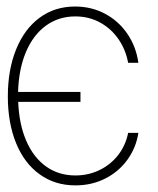

<svg xmlns="http://www.w3.org/2000/svg" viewBox="-20 -556 482 586"><path d="M225.6 -245.1H35.6Q38.1 -177.7 59.8 -127Q81.5 -76.2 120.1 -48.3Q158.7 -20.5 210 -20.5Q250.5 -20.5 284.7 -37.4Q318.8 -54.2 341.3 -83.7Q363.8 -113.3 371.1 -150.4H402.3Q395.5 -105.5 369.1 -68.8Q342.8 -32.2 301.5 -11.2Q260.3 9.8 210 9.8Q147.9 9.8 101.1 -23.9Q54.2 -57.6 29.1 -119.1Q3.9 -180.7 3.9 -261.7Q3.9 -342.8 29.1 -405Q54.2 -467.3 100.6 -501.7Q147 -536.1 209 -536.1Q259.3 -536.1 300.8 -513.9Q342.3 -491.7 368.9 -452.6Q395.5 -413.6 402.3 -364.3H371.1Q363.8 -404.3 341.6 -436.5Q319.3 -468.8 285.4 -487.3Q251.5 -505.9 210 -505.9Q158.7 -505.9 119.9 -477.5Q81.1 -449.2 59.1 -397Q37.1 -344.7 35.2 -275.4H225.6Z"/></svg>

Font: Pretendard JP Thin
Style: Regular
Weight: 100
Designer: Base glyphs from Inter by Rasmus Andersson; Hangeul glyphs from Noto Sans CJK(Source Han Sans) by Jang Soo-young and Kan
Foundry: Kil Hyung-jin
Version: Version 1.309